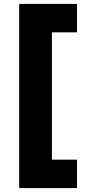

<svg xmlns="http://www.w3.org/2000/svg" viewBox="-20 -780 443 980"><path d="M78 180V-760H373V-615H245V35H373V180Z"/></svg>

Font: Oxanium ExtraBold
Style: Regular
Weight: 800
Designer: Severin Meyer
Version: Version 2.000